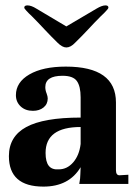

<svg xmlns="http://www.w3.org/2000/svg" viewBox="-20 -682 507 712"><path d="M141 10Q13 10 13 -103Q13 -176 77.5 -211Q142 -246 279 -246V-321Q279 -362 265 -381.5Q251 -401 212 -401Q148 -401 148 -359Q148 -347 153 -335Q157 -324 157 -317Q157 -296 141.5 -283.5Q126 -271 102 -271Q74 -271 56.5 -287.5Q39 -304 39 -329Q39 -377 89 -406Q139 -435 224 -435Q410 -435 410 -302V-51Q410 -32 423 -32L456 -34V0H274Q278 -21 278 -37L279 -62Q236 10 141 10ZM198 -54Q229 -54 251.5 -80Q274 -106 279 -148V-211Q149 -211 149 -115Q149 -82 161 -67Q173 -52 198 -54ZM226 -506Q211 -506 193 -524L169 -548L146 -572Q122 -598 98 -622Q86 -633 78 -642Q70 -650 70 -654Q70 -662 82 -662Q96 -662 115 -650L226 -584L338 -650Q358 -662 371 -662Q382 -662 382 -654Q382 -650 374 -642Q366 -633 354 -622Q330 -598 306 -572L283 -548L259 -524Q242 -506 226 -506Z"/></svg>

Font: UnnaBold
Style: Bold
Weight: 700
Designer: Jorge de Buen Unna
Foundry: Omnibus-Type
Version: Version 2.008;hotconv 1.0.109;makeotfexe 2.5.65596